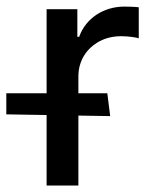

<svg xmlns="http://www.w3.org/2000/svg" viewBox="-71 -574 471 594"><path d="M171.5 0V-337.4C171.5 -385.7 196.4 -424.4 236.5 -446C256.4 -456.7 279.1 -462 304.7 -462C326.3 -462 351.2 -458.1 358.3 -455.6V-551.5C348.4 -552.9 326.7 -553.6 313.6 -553.6C249.3 -553.6 193.9 -517 174 -460.2H168.3V-545.5H73.2V0ZM269.9 -214.8 261 -285.5H-51.5V-220.2Z"/></svg>

Font: Inter 465
Style: Regular
Weight: 400
Designer: Rasmus Andersson
Foundry: rsms
Version: Version 3.019;Glyphs 3.1.2 (3151)